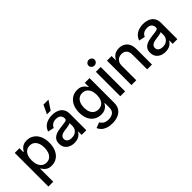

<svg xmlns="http://www.w3.org/2000/svg" viewBox="96 -1773 3004 3004"><g transform="rotate(-45 1598.5 -271.0)"><path d="M69.8 204.1V-541H173.8V-454.6H181.6Q192.4 -473.1 210.9 -495.1Q229.5 -517.1 260.5 -532.7Q291.5 -548.3 339.4 -548.3Q405.3 -548.3 456.5 -514.9Q507.8 -481.4 537.1 -418.9Q566.4 -356.4 566.4 -269.5Q566.4 -182.6 537.4 -119.9Q508.3 -57.1 457 -23.2Q405.8 10.7 339.4 10.7Q292.5 10.7 261.5 -4.9Q230.5 -20.5 211.7 -42.7Q192.9 -64.9 181.6 -84H176.8V204.1ZM315.9 -80.6Q361.8 -80.6 393.6 -105Q425.3 -129.4 441.4 -172.4Q457.5 -215.3 457.5 -270Q457.5 -324.7 441.4 -366.9Q425.3 -409.2 393.8 -433.1Q362.3 -457 315.9 -457Q270 -457 238.3 -433.8Q206.5 -410.6 190.2 -368.7Q173.8 -326.7 173.8 -270Q173.8 -213.9 190.4 -171.1Q207 -128.4 239 -104.5Q271 -80.6 315.9 -80.6Z M843.8 11.2Q792 11.2 750.5 -7.6Q709 -26.4 684.6 -63Q660.2 -99.6 660.2 -153.3Q660.2 -199.2 678 -228.8Q695.8 -258.3 725.8 -275.6Q755.9 -293 793.2 -301.8Q830.6 -310.5 869.6 -314.9Q918 -320.8 947.8 -324.5Q977.5 -328.1 991.7 -336.7Q1005.9 -345.2 1005.9 -364.3V-367.2Q1005.9 -397 993.9 -417.7Q981.9 -438.5 958.7 -450Q935.5 -461.4 900.9 -461.4Q866.2 -461.4 840.6 -450.4Q814.9 -439.5 799.3 -422.1Q783.7 -404.8 776.9 -385.3L675.3 -407.2Q691.4 -456.1 724.9 -487.3Q758.3 -518.6 803.7 -533.4Q849.1 -548.3 899.9 -548.3Q935.5 -548.3 972.7 -539.8Q1009.8 -531.2 1041.5 -510.5Q1073.2 -489.7 1092.8 -453.4Q1112.3 -417 1112.3 -360.8V0H1008.8V-74.7H1003.9Q993.2 -53.2 972.4 -33.4Q951.7 -13.7 920.2 -1.2Q888.7 11.2 843.8 11.2ZM867.2 -74.2Q911.6 -74.2 942.6 -91.3Q973.6 -108.4 989.7 -136.2Q1005.9 -164.1 1005.9 -195.8V-264.6Q1000.5 -258.8 984.6 -254.4Q968.8 -250 948.7 -246.3Q928.7 -242.7 908.9 -240Q889.2 -237.3 875.5 -235.8Q845.2 -231.9 820.3 -222.7Q795.4 -213.4 780.5 -196.5Q765.6 -179.7 765.6 -151.9Q765.6 -126.5 778.6 -109.1Q791.5 -91.8 814.5 -83Q837.4 -74.2 867.2 -74.2ZM852.1 -610.4 921.4 -757.3H1031.7L934.1 -610.4Z M1480 214.8Q1416.5 214.8 1369.9 198.5Q1323.2 182.1 1293.2 153.6Q1263.2 125 1249.5 89.4L1341.3 54.2Q1350.6 71.3 1366.9 88.6Q1383.3 106 1410.6 117.4Q1438 128.9 1479.5 128.9Q1542 128.9 1580.1 98.9Q1618.2 68.8 1618.2 5.9V-96.2H1610.4Q1599.6 -76.2 1581.1 -55.4Q1562.5 -34.7 1531.7 -20.3Q1501 -5.9 1453.6 -5.9Q1389.2 -5.9 1337.6 -36.9Q1286.1 -67.9 1256.6 -127.2Q1227.1 -186.5 1227.1 -272.5Q1227.1 -357.9 1256.6 -419.7Q1286.1 -481.4 1337.6 -514.9Q1389.2 -548.3 1455.1 -548.3Q1502.4 -548.3 1533.7 -532.7Q1564.9 -517.1 1584 -495.1Q1603 -473.1 1613.8 -453.6H1620.1V-541H1724.6V5.4Q1724.6 78.1 1692.1 124.5Q1659.7 170.9 1604.2 192.9Q1548.8 214.8 1480 214.8ZM1478 -94.7Q1523.4 -94.7 1555.2 -116.2Q1586.9 -137.7 1603.5 -178Q1620.1 -218.3 1620.1 -273.4Q1620.1 -328.6 1603.8 -369.9Q1587.4 -411.1 1555.7 -434.3Q1523.9 -457.5 1478 -457.5Q1431.6 -457.5 1399.9 -433.6Q1368.2 -409.7 1351.8 -368.2Q1335.4 -326.7 1335.4 -273.4Q1335.4 -219.7 1352.1 -179.4Q1368.7 -139.2 1400.4 -116.9Q1432.1 -94.7 1478 -94.7Z M1864.3 0V-541H1971.2V0ZM1917.5 -625Q1890.1 -625 1870.4 -643.8Q1850.6 -662.6 1850.6 -689Q1850.6 -715.3 1870.4 -733.9Q1890.1 -752.4 1917.5 -752.4Q1945.8 -752.4 1965.3 -733.9Q1984.9 -715.3 1984.9 -689Q1984.9 -662.6 1965.3 -643.8Q1945.8 -625 1917.5 -625Z M2217.8 -318.8V0H2110.8V-541H2212.9L2213.9 -408.2H2200.7Q2224.6 -481 2270 -514.6Q2315.4 -548.3 2379.9 -548.3Q2435.1 -548.3 2476.8 -524.9Q2518.6 -501.5 2542 -455.8Q2565.4 -410.2 2565.4 -342.8V0H2459V-329.1Q2459 -388.7 2428.5 -421.9Q2397.9 -455.1 2344.2 -455.1Q2308.1 -455.1 2279.3 -439.5Q2250.5 -423.8 2234.1 -393.6Q2217.8 -363.3 2217.8 -318.8Z M2858.4 11.2Q2806.6 11.2 2765.1 -7.6Q2723.6 -26.4 2699.2 -63Q2674.8 -99.6 2674.8 -153.3Q2674.8 -199.2 2692.6 -228.8Q2710.4 -258.3 2740.5 -275.6Q2770.5 -293 2807.9 -301.8Q2845.2 -310.5 2884.3 -314.9Q2932.6 -320.8 2962.4 -324.5Q2992.2 -328.1 3006.3 -336.7Q3020.5 -345.2 3020.5 -364.3V-367.2Q3020.5 -397 3008.5 -417.7Q2996.6 -438.5 2973.4 -450Q2950.2 -461.4 2915.5 -461.4Q2880.9 -461.4 2855.2 -450.4Q2829.6 -439.5 2814 -422.1Q2798.3 -404.8 2791.5 -385.3L2689.9 -407.2Q2706.1 -456.1 2739.5 -487.3Q2772.9 -518.6 2818.4 -533.4Q2863.8 -548.3 2914.6 -548.3Q2950.2 -548.3 2987.3 -539.8Q3024.4 -531.2 3056.2 -510.5Q3087.9 -489.7 3107.4 -453.4Q3127 -417 3127 -360.8V0H3023.4V-74.7H3018.6Q3007.8 -53.2 2987.1 -33.4Q2966.3 -13.7 2934.8 -1.2Q2903.3 11.2 2858.4 11.2ZM2881.8 -74.2Q2926.3 -74.2 2957.3 -91.3Q2988.3 -108.4 3004.4 -136.2Q3020.5 -164.1 3020.5 -195.8V-264.6Q3015.1 -258.8 2999.3 -254.4Q2983.4 -250 2963.4 -246.3Q2943.4 -242.7 2923.6 -240Q2903.8 -237.3 2890.1 -235.8Q2859.9 -231.9 2835 -222.7Q2810.1 -213.4 2795.2 -196.5Q2780.3 -179.7 2780.3 -151.9Q2780.3 -126.5 2793.2 -109.1Q2806.2 -91.8 2829.1 -83Q2852.1 -74.2 2881.8 -74.2Z"/></g></svg>

Font: Inter 17pt Medium
Style: Regular
Weight: 500
Version: Version 4.001;git-66647c0bb